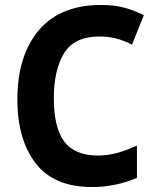

<svg xmlns="http://www.w3.org/2000/svg" viewBox="-20 -744 640 774"><path d="M532 -27V-157Q483 -135 446.5 -126Q410 -117 375 -117Q281 -117 239 -173.5Q197 -230 197 -348Q197 -461 238 -529Q279 -597 383 -597Q412 -597 443.5 -590Q475 -583 512 -564L560 -683Q519 -703 479.5 -713.5Q440 -724 388 -724Q223 -724 136.5 -622Q50 -520 50 -342Q50 -182 123.5 -86Q197 10 351 10Q446 10 532 -27Z"/></svg>

Font: Noto Sans Mono UI
Style: Bold
Weight: 700
Designer: Monotype Design team
Foundry: Monotype Imaging Inc.
Version: 1.000